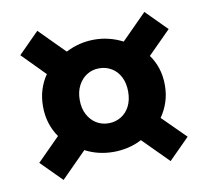

<svg xmlns="http://www.w3.org/2000/svg" viewBox="-65 -666 730 674"><g transform="rotate(-10 300.0 -329.0)"><path d="M109.2 -63.4 35.6 -137.3 116.7 -218.7Q100.3 -241.9 91.6 -269.5Q82.8 -297.1 82.8 -329.6Q82.8 -362.5 91.6 -389.8Q100.3 -417.1 115.9 -439.5L35.6 -521L109.2 -595L198.5 -505.1Q246.7 -529.9 300 -529.9Q353.2 -529.9 401.5 -505.1L490.8 -595L564.4 -521L483.1 -439.5Q499.5 -417.1 508.3 -389.8Q517.2 -362.5 517.2 -329.6Q517.2 -297.1 507.9 -269.5Q498.7 -241.9 482.5 -218.7L564.4 -137.3L490.8 -63.4L400.7 -153.9Q377.7 -141.6 351.6 -135.7Q325.6 -129.8 300 -129.8Q245 -129.8 199.1 -153.9ZM300 -231.9Q324.2 -231.9 344 -243.8Q363.8 -255.6 375.1 -277.7Q386.3 -299.8 386.3 -329.6Q386.3 -359.5 375.1 -381.7Q363.8 -403.9 344 -415.8Q324.2 -427.7 300 -427.7Q275.8 -427.7 256.5 -415.8Q237.2 -403.9 225.4 -381.7Q213.7 -359.5 213.7 -329.6Q213.7 -299.8 225.4 -277.7Q237.2 -255.6 256.5 -243.8Q275.8 -231.9 300 -231.9Z"/></g></svg>

Font: Source Code Pro ExtraLight
Style: Regular
Weight: 200
Monospace: yes
Designer: Paul D. Hunt, Teo Tuominen
Foundry: Adobe
Version: Version 1.026;hotconv 1.1.0;makeotfexe 2.6.0